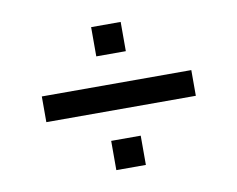

<svg xmlns="http://www.w3.org/2000/svg" viewBox="-60 -581 791 640"><g transform="rotate(-10 335.5 -261.0)"><path d="M285 -404V-503H385V-404ZM83 -217V-304H589V-217ZM285 -19V-118H385V-19Z"/></g></svg>

Font: Archivo SemiExpanded Medium
Style: Regular
Weight: 500
Width: 6
Designer: Hector Gatti
Foundry: Omnibus-Type
Version: Version 2.001; ttfautohint (v1.8.3)